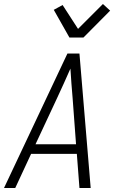

<svg xmlns="http://www.w3.org/2000/svg" viewBox="-24 -937 594 957"><path d="M-4 0 312 -670H372L428 0H372L359 -170H131L52 0ZM355 -218 338 -447Q335 -484 332 -521Q329 -558 327 -595Q311 -558 294 -521Q277 -484 260 -447L153 -218ZM322 -750 244 -888 288 -912 365 -793 489 -917 525 -884 392 -750Z"/></svg>

Font: Lode Dark
Style: Italic
Weight: 400
Italic angle: -11°
Monospace: yes
Designer: Belleve Invis
Foundry: Belleve Invis
Version: Version 29.2.0; ttfautohint (v1.8.3)